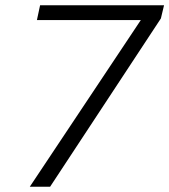

<svg xmlns="http://www.w3.org/2000/svg" viewBox="-20 -708 642 728"><path d="M514 -632 93 0H170L590 -638L602 -688H132L120 -632Z"/></svg>

Font: Saira UNSAM Light Italic
Style: Regular
Weight: 300
Italic angle: -12°
Designer: Hector Gatti with collaboration of the Omnibus-Type team
Foundry: Omnibus-Type
Version: Version 0.072;PS 000.072;hotconv 1.0.88;makeotf.lib2.5.64775